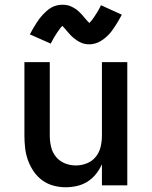

<svg xmlns="http://www.w3.org/2000/svg" viewBox="-20 -782 640 810"><path d="M257 8Q231 8 205 1Q179 -6 158 -21.5Q137 -37 122 -59Q107 -81 98 -106Q89 -131 86 -157.5Q83 -184 83 -210V-520H190V-210Q190 -186 195.5 -162.5Q201 -139 216 -120.5Q231 -102 253.5 -93Q276 -84 300 -84Q324 -84 346.5 -93Q369 -102 384 -120.5Q399 -139 404.5 -162.5Q410 -186 410 -210V-520H517V0H410V-89Q400 -67 385 -48Q370 -29 349.5 -16Q329 -3 305 2.5Q281 8 257 8ZM357 -595Q348 -595 339.5 -596.5Q331 -598 322 -602Q313 -606 306 -610.5Q299 -615 291 -621.5Q283 -628 277 -634.5Q271 -641 266 -647Q261 -653 254 -661Q247 -669 243 -673Q237 -667 232 -660Q227 -653 221 -644.5Q215 -636 208 -624Q201 -612 194 -598L106 -637Q113 -651 120 -662.5Q127 -674 133.5 -684.5Q140 -695 146.5 -703.5Q153 -712 160 -719.5Q167 -727 176.5 -735.5Q186 -744 196.5 -750Q207 -756 219 -759Q231 -762 243 -762Q249 -762 255 -761.5Q261 -761 267 -759.5Q273 -758 278.5 -755.5Q284 -753 289.5 -750Q295 -747 299.5 -744Q304 -741 309 -736.5Q314 -732 318.5 -727.5Q323 -723 326.5 -719Q330 -715 333.5 -711Q337 -707 341 -702Q345 -697 349.5 -692.5Q354 -688 357 -685Q363 -691 368 -697.5Q373 -704 379 -713Q385 -722 392 -733.5Q399 -745 406 -760L494 -720Q487 -707 480 -695Q473 -683 466.5 -673Q460 -663 453.5 -654Q447 -645 440 -637.5Q433 -630 423.5 -622Q414 -614 403.5 -608Q393 -602 381 -598.5Q369 -595 357 -595Z"/></svg>

Font: Zed Mono Semibold Extended
Style: Regular
Weight: 600
Width: 7
Monospace: yes
Designer: Belleve Invis
Foundry: Belleve Invis
Version: Version 1.0.0; ttfautohint (v1.8.4)